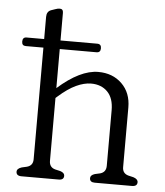

<svg xmlns="http://www.w3.org/2000/svg" viewBox="-52 -779 709 825"><g transform="rotate(5 302.0 -366.0)"><path d="M24 -577Q24 -596 41 -596H117V-692Q117 -715 136 -722L153.5 -728Q164 -732 172.5 -732Q187.5 -732 187.5 -715V-596H346Q363.5 -596 363.5 -577.5Q363.5 -559 346 -559H187.5V-390.5Q283.5 -475.5 361.5 -475.5Q423.5 -475.5 463.2 -436.8Q503 -398 503 -334.5V-77Q503 -50 529 -43L550.5 -38Q570.5 -31.5 570.5 -18Q570.5 0 547.5 0H387.5Q365.5 0 365.5 -18Q365.5 -31 384.5 -37L407 -42Q432.5 -49 432.5 -77V-316.5Q432.5 -368.5 405.8 -395.8Q379 -423 335 -423Q305 -423 270.2 -406.8Q235.5 -390.5 196 -355.5L187.5 -348V-77Q187.5 -49 213 -42L235 -37Q254 -31 254 -18Q254 0 232 0H71.5Q48.5 0 48.5 -18Q48.5 -31.5 69 -38L91 -43Q117 -50 117 -77V-559H41Q24 -559 24 -577Z"/></g></svg>

Font: Fraunces 9pt S100 Light
Style: Regular
Weight: 300
Version: Version 1.000; ttfautohint (v1.8.3)